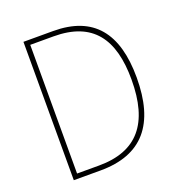

<svg xmlns="http://www.w3.org/2000/svg" viewBox="-129 -823 870 931"><g transform="rotate(-20 305.5 -357.0)"><path d="M551 -364C551 -593 455 -714 247 -714H94V0H232C449 0 551 -125 551 -364ZM524 -363C524 -138 431 -25 233 -25H120V-689H240C442 -689 524 -573 524 -363Z"/></g></svg>

Font: Noto Sans Arabic UI SmCn Th
Style: Regular
Weight: 100
Width: 4
Designer: Monotype Design Team, Nadine Chahine and Nizar Qandah
Foundry: Monotype Imaging Inc.
Version: Version 2.010